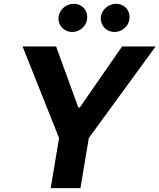

<svg xmlns="http://www.w3.org/2000/svg" viewBox="-20 -966 819 986"><path d="M351.2 -801.8C388.5 -801.8 421.9 -830.3 426.8 -865.1C434.3 -909.8 403.8 -946.4 358 -946.4C321.7 -946.4 287.3 -919 281.2 -883.2C274.5 -839.5 306.5 -801.8 351.2 -801.8ZM568.5 -801.8C605.8 -801.8 639.2 -830.3 644.2 -865.1C651.6 -909.8 621.1 -946.4 575.3 -946.4C539.1 -946.4 505 -919 498.6 -883.2C491.5 -838.8 523.8 -801.8 568.5 -801.8ZM95.9 -727.3 283.4 -257.1 240.4 0H393.1L436.1 -257.1L779.1 -727.3H606.9L389.9 -414.1H382.1L268.1 -727.3Z"/></svg>

Font: TID UI
Style: Bold Italic
Weight: 700
Italic angle: -9.39999°
Designer: The TID Project Authors
Foundry: Bakken & Bæck
Version: Version 1.001;hotconv 1.0.109;makeotfexe 2.5.65596